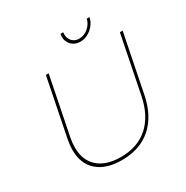

<svg xmlns="http://www.w3.org/2000/svg" viewBox="-194 -1038 1163 1200"><g transform="rotate(-30 387.0 -438.0)"><path d="M669 -284Q642 -147 559 -73.5Q476 0 345 0Q232 0 169.5 -54.5Q107 -109 107 -210Q107 -242 115 -284L198 -699H218L135 -284Q128 -249 128 -215Q128 -122 186 -71Q244 -20 349 -20Q470 -20 546.5 -88.5Q623 -157 649 -284L732 -699H752ZM424 -862Q424 -831 443 -811Q462 -791 493 -791Q528 -791 557.5 -815.5Q587 -840 595 -876H615Q605 -831 569 -801Q533 -771 490 -771Q452 -771 427.5 -795Q403 -819 403 -857Q403 -864 405 -876H425Q424 -871 424 -862Z"/></g></svg>

Font: Gontserrat Thin
Style: Italic
Weight: 250
Italic angle: -11.3°
Designer: Julieta Ulanovsky
Foundry: Julieta Ulanovsky
Version: Version 6.001